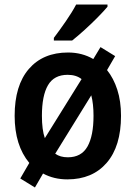

<svg xmlns="http://www.w3.org/2000/svg" viewBox="-20 -786 602 852"><path d="M517 -272Q517 -137 453.5 -63.5Q390 10 279 10Q219 10 171 -16L135 46L70 6L110 -63Q45 -141 45 -272Q45 -407 108 -480Q171 -553 282 -553Q344 -553 394 -524L426 -577L491 -537L455 -475Q484 -439 500.5 -388Q517 -337 517 -272ZM166 -272Q166 -210 179 -173L342 -435Q318 -454 280 -454Q220 -454 193 -408Q166 -362 166 -272ZM395 -272Q395 -325 385 -363L225 -104Q247 -88 281 -88Q341 -88 368 -135.5Q395 -183 395 -272ZM457 -756Q441 -737 413.5 -709Q386 -681 355 -653Q324 -625 300 -606H219V-618Q244 -651 272 -691.5Q300 -732 318 -766H457Z"/></svg>

Font: Noto Sans SemiCondensed SemiBold
Style: Regular
Weight: 600
Width: 4
Designer: Monotype Design Team
Foundry: Monotype Imaging Inc.
Version: Version 2.013; ttfautohint (v1.8.4.7-5d5b)